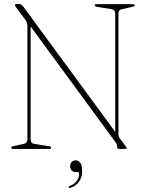

<svg xmlns="http://www.w3.org/2000/svg" viewBox="-20 -720 705 928"><path d="M227 -6.5Q227 0 218.5 0H43Q34.5 0 34.5 -6.5Q34.5 -11.5 44.5 -13.5L94.5 -24.5Q112.5 -28 112.5 -45.5V-591Q112.5 -610.5 104.5 -621.5L56.5 -686.5Q52 -692.5 52 -695.5Q52 -700 58 -700H76.5Q84 -700 94.5 -685.5L537 -82.5V-655Q537 -673 517.5 -676L448.5 -687Q438 -688.5 438 -694Q438 -700 446.5 -700H622Q630.5 -700 630.5 -694Q630.5 -688.5 620 -687L570.5 -676Q552.5 -673 552.5 -655V-71Q552.5 -60 558.5 -52L585.5 -15.5Q592.5 -6.5 592.5 -4Q592.5 0 585.5 0H555.5Q546.5 0 546.5 -8Q546.5 -21 539.5 -31L128 -592V-45.5Q128 -27 146.5 -24.5L216.5 -13.5Q227 -11.5 227 -6.5ZM346 111.5Q333 111.5 326 103.5Q319 95.5 319 84Q319 71 326.5 63Q334 55 346 55Q359.5 55 368.2 67.2Q377 79.5 377 106.5Q377 138 361.2 159Q345.5 180 321.5 187.5Q314.5 190 312.5 185.5Q310.5 180.5 317 178.5Q338 171.5 350.2 155.2Q362.5 139 362.5 122Q362.5 111.5 354 111.5Z"/></svg>

Font: Fraunces 144pt S050 Thin
Style: Regular
Weight: 100
Version: Version 1.000; ttfautohint (v1.8.3)